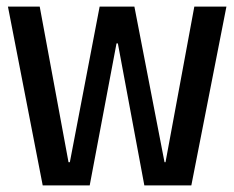

<svg xmlns="http://www.w3.org/2000/svg" viewBox="-20 -560 708 580"><path d="M4 -540H100L187 -70H191L281 -540H386L477 -70H480L567 -540H664L558 0H416L336 -429H332L251 0H109Z"/></svg>

Font: Pathway Extreme Condensed Medium
Style: Regular
Weight: 500
Width: 3
Version: Version 1.001;gftools[0.9.26]